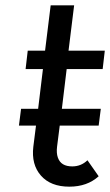

<svg xmlns="http://www.w3.org/2000/svg" viewBox="-20 -690 413 720"><path d="M308 -89 350 -29Q307 10 240 10Q170 10 133.5 -31.5Q97 -73 105 -140L115 -219H51L59 -282H123L141 -431H76L84 -500H149L170 -670H258L237 -500H373L365 -431H230L212 -282H358L350 -219H204L194 -140Q191 -116 197 -99Q203 -82 216.5 -74Q230 -66 251 -66Q284 -66 308 -89Z"/></svg>

Font: Orkney
Style: Italic
Weight: 400
Italic angle: -7°
Designer: Samuel Oakes and Alfredo Marco Pradil
Foundry: Alfredo Marco Pradil
Version: 1.0; ttfautohint (v1.5)